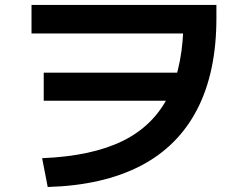

<svg xmlns="http://www.w3.org/2000/svg" viewBox="-20 -724 978 767"><path d="M713.2 -650.9 777 -590.3H105.9V-704.4H844.5V-650.9Q844.5 -436.5 768.2 -288.1Q691.9 -139.6 541.7 -61.5Q391.4 16.6 170.6 23L148.3 -92.1Q346.6 -100.1 470.6 -161.2Q594.6 -222.3 653.9 -342.7Q713.2 -463.2 713.2 -650.9ZM154.7 -433.6H754.3V-321.6H154.7Z"/></svg>

Font: WEMIX Pretendard Variable
Style: Regular
Weight: 400
Designer: Base glyphs from Inter by Rasmus Andersson; Hangeul glyphs from Noto Sans CJK(Source Han Sans) by Jang Soo-young and Kan
Foundry: Kil Hyung-jin
Version: Version 1.000;Glyphs 3.2 (3208)